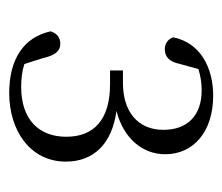

<svg xmlns="http://www.w3.org/2000/svg" viewBox="-53 -880 483 417"><g transform="rotate(90 188.5 -671.5)"><path d="M182 -450C264 -450 331 -496 331 -573C331 -633 293 -673 221 -683C280 -698 315 -739 315 -789C315 -850 266 -893 188 -893C128 -893 73 -866 61 -806C66 -793 76 -788 87 -788C103 -788 114 -797 119 -821L130 -861C147 -866 161 -868 176 -868C231 -868 262 -837 262 -785C262 -728 221 -697 160 -697H133V-669H163C241 -669 277 -633 277 -574C277 -514 239 -476 169 -476C150 -476 134 -478 119 -483L106 -524C100 -551 90 -561 75 -561C63 -561 53 -555 48 -540C61 -481 109 -450 182 -450Z"/></g></svg>

Font: Noto Serif CJK HK ExtraLight
Style: Regular
Weight: 200
Designer: Ryoko NISHIZUKA 西塚涼子 (kana & ideographs); Frank Grießhammer (Latin, Greek & Cyrillic); Wenlong ZHANG 张文龙 (bopomofo); San
Foundry: Adobe
Version: Version 2.001;hotconv 1.1.0;makeotfexe 2.6.0